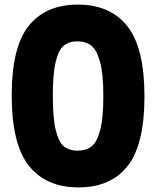

<svg xmlns="http://www.w3.org/2000/svg" viewBox="-20 -799 680 836"><path d="M31 -384Q31 -594 105 -686.5Q179 -779 319 -779Q460 -779 534.5 -685Q609 -591 609 -379Q609 -169 535.5 -76Q462 17 322 17Q181 17 106 -77Q31 -171 31 -384ZM430 -381Q430 -478 415.5 -530Q401 -582 377 -600.5Q353 -619 317 -619Q281 -619 258 -600.5Q235 -582 222.5 -530Q210 -478 210 -382Q210 -284 223 -231.5Q236 -179 259 -161Q282 -143 318 -143Q354 -143 378 -161Q402 -179 416 -231.5Q430 -284 430 -381Z"/></svg>

Font: Open Sauce One Black
Style: Regular
Weight: 900
Designer: Alfredo Marco Pradil
Foundry: Creative Sauce Fz LLC
Version: Version 1.477